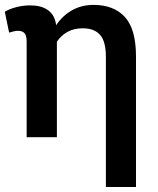

<svg xmlns="http://www.w3.org/2000/svg" viewBox="-21 -558 642 781"><path d="M409.7 202.6V-326.7Q409.7 -389.2 386.2 -416Q362.8 -442.9 315.4 -442.9Q280.3 -442.9 253.9 -428.5Q227.5 -414.1 210.4 -388.2V0H87.4V-389.2Q87.4 -413.6 78.6 -423.1Q69.8 -432.6 52.7 -432.6Q43.5 -432.6 34.7 -430.4Q25.9 -428.2 16.1 -425.3L-1.5 -510.3Q18.1 -522 45.9 -529.1Q73.7 -536.1 102.1 -536.1Q144.5 -536.1 171.1 -518.8Q197.8 -501.5 205.1 -467.8Q206.1 -464.8 206.5 -461.4Q207 -458 207.5 -455.6Q233.9 -495.1 272.7 -516.6Q311.5 -538.1 359.4 -538.1Q441.9 -538.1 487.1 -488.8Q532.2 -439.5 532.2 -328.1V202.6Z"/></svg>

Font: Roboto Slab LO Medium
Style: Regular
Weight: 500
Designer: Google
Version: Version 2.000